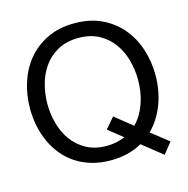

<svg xmlns="http://www.w3.org/2000/svg" viewBox="-114 -840 988 1011"><g transform="rotate(-15 380.0 -335.0)"><path d="M550.8 -25.9Q478.5 16.1 379.9 16.1Q323.2 16.1 275.9 2.2Q228.5 -11.7 190.4 -36.9Q152.3 -62 123.8 -96.9Q95.2 -131.8 76.2 -173.3Q57.1 -214.8 47.6 -261.5Q38.1 -308.1 38.1 -356.9Q38.1 -430.2 59.6 -497.6Q81.1 -564.9 123.8 -616.9Q166.5 -668.9 230.7 -700Q294.9 -731 379.9 -731Q464.8 -731 529.1 -700Q593.3 -668.9 636.2 -616.9Q679.2 -564.9 700.7 -497.6Q722.2 -430.2 722.2 -356.9Q722.2 -315.9 715.3 -276.6Q708.5 -237.3 695.1 -201.2Q681.6 -165 661.4 -132.6Q641.1 -100.1 613.8 -73.2L708 1L660.2 61ZM544.9 -127.9Q565.9 -148.9 581.3 -175Q596.7 -201.2 606.9 -230.5Q617.2 -259.8 622.1 -292Q627 -324.2 627 -356.9Q627 -411.1 612.8 -463.6Q598.6 -516.1 568.6 -557.9Q538.6 -599.6 491.9 -625.2Q445.3 -650.9 379.9 -650.9Q314.9 -650.9 268.1 -625.2Q221.2 -599.6 191.2 -557.9Q161.1 -516.1 147 -463.6Q132.8 -411.1 132.8 -356.9Q132.8 -302.7 147 -250.2Q161.1 -197.8 191.2 -156Q221.2 -114.3 268.1 -88.6Q314.9 -63 379.9 -63Q430.2 -63 479 -83L399.9 -146L450.2 -204.1Z"/></g></svg>

Font: XB Khoramshahr
Style: Regular
Weight: 400
Designer: Behnam
Foundry: Irmug
Version: Version 8.005 2009